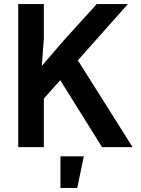

<svg xmlns="http://www.w3.org/2000/svg" viewBox="-20 -718 690 937"><path d="M69 0V-698H194V-529L184 -396L286 -515L452 -698H604L194 -237V0ZM478 0 237 -386 344 -449 627 0ZM275 199V45H389L357 199Z"/></svg>

Font: Azeret Mono Thin Medium
Style: Regular
Weight: 500
Version: Version 1.002